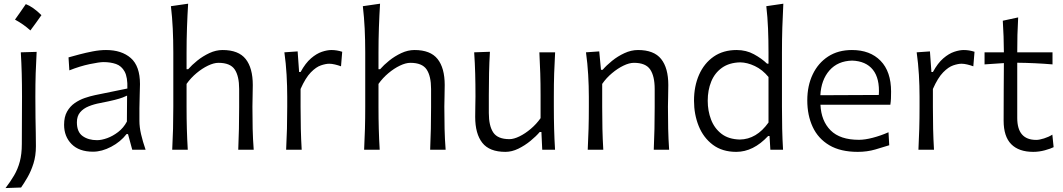

<svg xmlns="http://www.w3.org/2000/svg" viewBox="-20 -794 5637 1018"><path d="M116.9 -772.2Q155.1 -757.7 199.7 -713.7Q170.6 -671.8 141.1 -632.6Q122.8 -649.2 102.2 -663.7Q81.5 -678.2 59.5 -690Q74.5 -710.4 88.2 -730.6Q101.9 -750.7 116.9 -772.2ZM9.3 203.1Q35.2 169.4 54.7 136.2Q74.2 103 85 63Q95.7 22.9 95.7 -30.3L96.7 -280.8Q96.7 -348.6 95.2 -403.8Q93.8 -459 90.3 -516.6L174.3 -519Q170.9 -460.9 169.2 -405Q167.5 -349.1 167.5 -280.8Q167.5 -216.3 168.2 -170.2Q168.9 -124 169.7 -88.4Q170.4 -52.7 170.4 -19Q170.4 31.7 157.5 72.8Q144.5 113.8 126.2 145.5Q107.9 177.2 91.8 200.2Z M473.1 10.3Q399.4 10.3 359.6 -30Q319.8 -70.3 319.8 -132.3Q319.8 -174.3 335.4 -202.1Q351.1 -230 376 -247.3Q400.9 -264.6 429.4 -274.4Q458 -284.2 483.9 -289.6L655.3 -324.7Q657.2 -384.3 640.9 -414.3Q624.5 -444.3 595.2 -454.6Q565.9 -464.8 528.8 -464.8Q507.3 -464.8 455.8 -454.1Q404.3 -443.4 347.7 -420.9L343.3 -489.7Q367.2 -496.6 401.4 -505.6Q435.5 -514.6 472.4 -521.7Q509.3 -528.8 542 -528.8Q625 -528.8 673.6 -486.1Q722.2 -443.4 722.2 -348.1Q722.2 -325.2 720.7 -289.6Q719.2 -253.9 719.2 -220.2V-153.8Q719.2 -120.1 728 -82Q736.8 -43.9 752 0H681.2L658.7 -83H650.9Q619.1 -42 569.6 -15.9Q520 10.3 473.1 10.3ZM494.6 -50.8Q518.1 -50.8 548.1 -61.5Q578.1 -72.3 606.4 -94Q634.8 -115.7 652.8 -149.4L653.8 -287.1Q645 -282.7 630.6 -277.1Q616.2 -271.5 588.4 -264.4Q560.5 -257.3 510.7 -247.6Q478 -241.7 450 -230.2Q421.9 -218.8 404.8 -198.5Q387.7 -178.2 387.7 -145.5Q387.7 -94.2 418.2 -72.5Q448.7 -50.8 494.6 -50.8Z M893.1 0Q896 -57.6 897.5 -111.1Q898.9 -164.6 898.9 -228.5V-515.1Q898.9 -581.1 896 -642.1Q893.1 -703.1 886.2 -761.2L977.5 -774.4Q973.6 -710.9 971.4 -647.2Q969.2 -583.5 969.2 -515.1V-427.2H978Q997.1 -449.2 1026.1 -472.7Q1055.2 -496.1 1090.1 -512.5Q1125 -528.8 1160.2 -528.8Q1244.6 -528.8 1282.5 -481.2Q1320.3 -433.6 1320.3 -343.3Q1320.3 -310.1 1319.3 -280.8Q1318.4 -251.5 1318.4 -228.5Q1318.4 -164.6 1319.6 -111.1Q1320.8 -57.6 1325.2 0H1243.2Q1245.6 -57.6 1246.8 -110.8Q1248 -164.1 1248 -226.1V-322.3Q1248 -390.6 1224.4 -425.8Q1200.7 -460.9 1138.2 -460.9Q1113.8 -460.9 1082.8 -446Q1051.8 -431.2 1021.7 -406Q991.7 -380.9 969.2 -349.1V-226.1Q969.2 -164.1 970.7 -110.8Q972.2 -57.6 975.6 0Z M1497.1 0Q1500 -57.6 1501.5 -111.1Q1502.9 -164.6 1502.9 -228.5V-280.8Q1502.9 -337.4 1499.5 -397.5Q1496.1 -457.5 1487.8 -516.6L1558.1 -521.5L1565.9 -412.1H1573.7Q1599.6 -459.5 1628.9 -484.6Q1658.2 -509.8 1686.5 -519.3Q1714.8 -528.8 1737.3 -528.8Q1765.6 -528.8 1794.4 -519.5L1788.1 -442.4Q1772.5 -448.2 1755.9 -452.1Q1739.3 -456.1 1725.6 -456.1Q1707.5 -456.1 1681.9 -447.5Q1656.2 -439 1628.2 -410.4Q1600.1 -381.8 1573.7 -322.3V-226.1Q1573.7 -164.1 1575 -110.8Q1576.2 -57.6 1579.6 0Z M1910.6 0Q1913.6 -57.6 1915 -111.1Q1916.5 -164.6 1916.5 -228.5V-515.1Q1916.5 -581.1 1913.6 -642.1Q1910.6 -703.1 1903.8 -761.2L1995.1 -774.4Q1991.2 -710.9 1989 -647.2Q1986.8 -583.5 1986.8 -515.1V-427.2H1995.6Q2014.6 -449.2 2043.7 -472.7Q2072.8 -496.1 2107.7 -512.5Q2142.6 -528.8 2177.7 -528.8Q2262.2 -528.8 2300 -481.2Q2337.9 -433.6 2337.9 -343.3Q2337.9 -310.1 2336.9 -280.8Q2335.9 -251.5 2335.9 -228.5Q2335.9 -164.6 2337.2 -111.1Q2338.4 -57.6 2342.8 0H2260.7Q2263.2 -57.6 2264.4 -110.8Q2265.6 -164.1 2265.6 -226.1V-322.3Q2265.6 -390.6 2241.9 -425.8Q2218.3 -460.9 2155.8 -460.9Q2131.3 -460.9 2100.3 -446Q2069.3 -431.2 2039.3 -406Q2009.3 -380.9 1986.8 -349.1V-226.1Q1986.8 -164.1 1988.3 -110.8Q1989.7 -57.6 1993.2 0Z M2659.7 11.2Q2575.2 11.2 2537.4 -36.6Q2499.5 -84.5 2499.5 -174.3Q2499.5 -207.5 2500.2 -233.2Q2501 -258.8 2501 -282.7Q2501 -349.6 2499.5 -404.3Q2498 -459 2494.1 -516.6L2577.6 -519.5Q2574.2 -461.9 2573 -406.7Q2571.8 -351.6 2571.8 -289.6V-194.8Q2571.8 -126.5 2595.5 -91.3Q2619.1 -56.2 2681.2 -56.2Q2704.1 -56.2 2734.1 -70.8Q2764.2 -85.4 2794.2 -110.8Q2824.2 -136.2 2846.2 -167.5V-289.6Q2846.2 -351.6 2844.5 -405.3Q2842.8 -459 2839.8 -516.6H2923.3Q2919.9 -459 2918.2 -404.3Q2916.5 -349.6 2916.5 -282.7V-228.5Q2916.5 -164.6 2918 -111.1Q2919.4 -57.6 2922.9 0H2855L2850.6 -94.2H2841.8Q2822.3 -71.3 2792.5 -46.9Q2762.7 -22.5 2728.3 -5.6Q2693.8 11.2 2659.7 11.2Z M3096.2 0Q3099.1 -57.6 3100.6 -111.1Q3102.1 -164.6 3102.1 -228.5V-280.8Q3102.1 -337.4 3098.6 -397.5Q3095.2 -457.5 3086.9 -516.6L3157.2 -521.5L3166.5 -423.8H3175.3Q3194.8 -446.8 3224.9 -471.2Q3254.9 -495.6 3290.8 -512.2Q3326.7 -528.8 3362.8 -528.8Q3447.3 -528.8 3485.4 -481.2Q3523.4 -433.6 3523.4 -343.3Q3523.4 -310.1 3522.5 -280.8Q3521.5 -251.5 3521.5 -228.5Q3521.5 -164.6 3522.7 -111.1Q3523.9 -57.6 3527.8 0H3446.3Q3448.7 -57.6 3450 -110.8Q3451.2 -164.1 3451.2 -226.1V-322.3Q3451.2 -390.6 3427.2 -425.8Q3403.3 -460.9 3341.3 -460.9Q3316.4 -460.9 3285.6 -446Q3254.9 -431.2 3224.9 -406Q3194.8 -380.9 3172.9 -349.1V-226.1Q3172.9 -164.1 3174.1 -110.8Q3175.3 -57.6 3178.7 0Z M3883.8 11.2Q3809.6 11.2 3759.5 -26.4Q3709.5 -64 3684.6 -125.7Q3659.7 -187.5 3659.7 -259.8Q3659.7 -336.9 3686.5 -397.7Q3713.4 -458.5 3763.9 -493.7Q3814.5 -528.8 3885.7 -528.8Q3936.5 -528.8 3977.5 -506.3Q4018.6 -483.9 4046.9 -456.5H4054.7V-515.1Q4054.7 -581.1 4052.2 -642.1Q4049.8 -703.1 4043 -761.2L4133.3 -774.4Q4129.9 -710.9 4127.9 -647.2Q4126 -583.5 4126 -515.1V-228.5Q4126 -164.6 4127.2 -111.1Q4128.4 -57.6 4131.8 0H4064.5L4060.1 -72.8H4052.7Q3974.1 11.2 3883.8 11.2ZM3902.3 -54.2Q3991.2 -55.2 4054.7 -144.5V-385.7Q4022.5 -424.8 3982.2 -443.8Q3941.9 -462.9 3904.3 -463.4Q3846.2 -461.9 3807.9 -434.6Q3769.5 -407.2 3751 -361.6Q3732.4 -315.9 3732.4 -259.8Q3732.4 -206.5 3750 -160.2Q3767.6 -113.8 3805.2 -84.7Q3842.8 -55.7 3902.3 -54.2Z M4527.8 11.2Q4436.5 11.2 4377.2 -23.9Q4317.9 -59.1 4289.1 -120.8Q4260.3 -182.6 4260.3 -261.7Q4260.3 -339.4 4289.1 -399.7Q4317.9 -460 4370.8 -494.4Q4423.8 -528.8 4497.1 -528.8Q4593.3 -528.8 4648.9 -471.7Q4704.6 -414.6 4704.6 -308.1Q4704.6 -288.1 4703.9 -271.2Q4703.1 -254.4 4700.7 -238.8H4330.1Q4334 -152.8 4384 -102.8Q4434.1 -52.7 4534.2 -52.7Q4565.9 -52.7 4607.9 -63.7Q4649.9 -74.7 4690.9 -92.8L4694.8 -23.9Q4664.6 -14.2 4621.1 -1.5Q4577.6 11.2 4527.8 11.2ZM4639.6 -290.5Q4645 -377.9 4608.2 -424.1Q4571.3 -470.2 4498 -472.7Q4421.9 -470.7 4377.9 -420.7Q4334 -370.6 4329.6 -289.1Z M4849.6 0Q4852.5 -57.6 4854 -111.1Q4855.5 -164.6 4855.5 -228.5V-280.8Q4855.5 -337.4 4852.1 -397.5Q4848.6 -457.5 4840.3 -516.6L4910.6 -521.5L4918.5 -412.1H4926.3Q4952.1 -459.5 4981.4 -484.6Q5010.7 -509.8 5039.1 -519.3Q5067.4 -528.8 5089.8 -528.8Q5118.2 -528.8 5147 -519.5L5140.6 -442.4Q5125 -448.2 5108.4 -452.1Q5091.8 -456.1 5078.1 -456.1Q5060.1 -456.1 5034.4 -447.5Q5008.8 -439 4980.7 -410.4Q4952.6 -381.8 4926.3 -322.3V-226.1Q4926.3 -164.1 4927.5 -110.8Q4928.7 -57.6 4932.1 0Z M5458.5 11.2Q5381.8 11.2 5341.6 -29.5Q5301.3 -70.3 5301.3 -154.3Q5301.3 -240.2 5301.8 -319.6Q5302.2 -398.9 5302.7 -459.5L5200.2 -452.6V-516.6H5302.7Q5302.2 -561.5 5301 -601.3Q5299.8 -641.1 5296.9 -684.1L5378.4 -701.7Q5375.5 -649.9 5374.5 -608.6Q5373.5 -567.4 5373.5 -516.6H5560.5V-452.6Q5514.2 -456.5 5466.8 -458.7Q5419.4 -460.9 5373.5 -461.4V-168.5Q5373.5 -52.2 5474.1 -52.2Q5490.7 -52.2 5515.6 -60.1Q5540.5 -67.9 5559.6 -80.1L5566.4 -13.7Q5551.3 -5.9 5520.3 2.7Q5489.3 11.2 5458.5 11.2Z"/></svg>

Font: Pinar-DS1-FD Regular
Style: Regular
Weight: 400
Designer: Amin Abedi
Version: Version 3.000